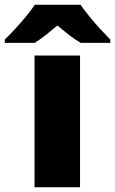

<svg xmlns="http://www.w3.org/2000/svg" viewBox="-78 -786 483 806"><path d="M258 0H67V-553H258ZM260 -766Q276 -743 298.5 -715.5Q321 -688 344.5 -662.5Q368 -637 385 -620V-606H261Q235 -621 212 -639Q189 -657 163 -679Q137 -657 115.5 -640Q94 -623 68 -606H-58V-620Q-39 -638 -15.5 -663.5Q8 -689 30.5 -716Q53 -743 68 -766Z"/></svg>

Font: Noto Sans Georgian Black
Style: Regular
Weight: 900
Designer: Monotype Design Team, Akaki Razmadze
Foundry: Google LLC
Version: Version 2.005; ttfautohint (v1.8.4.7-5d5b)